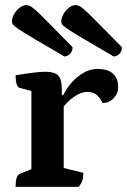

<svg xmlns="http://www.w3.org/2000/svg" viewBox="-20 -732 497 752"><path d="M41 0Q41 -44.4 57 -50.9L114 -73.9L103 -56.9V-388.3L114.5 -372.8L56.4 -387.9Q49.4 -389.9 45.2 -402.7Q41 -415.4 41 -437.3Q90.4 -445.1 116.1 -448Q141.9 -451 158.9 -451Q193.7 -451 208 -436.1Q222.2 -421.3 222.2 -383.5V-349.6L212.6 -359.7H227.6Q251.4 -406.3 288 -434.1Q324.6 -462 361 -462Q403.1 -462 422.9 -443.2Q442.7 -424.5 442.7 -391.4Q442.7 -365.6 425.1 -347.1Q407.6 -328.6 381.9 -328.6Q369.7 -353.3 355.2 -362.7Q340.6 -372.2 321.7 -372.2Q297.8 -372.2 269.9 -353Q242.1 -333.9 222 -304.7L229.5 -329.1V-55.7L214.6 -77.7L306.5 -55.1Q306.5 -37 302.6 -24.9Q298.6 -12.9 287.6 0ZM232 -510.9Q157.7 -554.3 116 -578.9Q74.2 -603.5 55.2 -616.2Q36.1 -628.9 31.5 -635Q26.8 -641.2 26.8 -647.1Q26.8 -662.1 35.5 -677.1Q44.2 -692.1 57 -702Q69.8 -712 83.5 -712Q90.8 -712 98.7 -708Q106.5 -704.1 123.1 -689Q139.7 -673.9 172.7 -640.2Q205.7 -606.5 264.3 -547.1Q264.3 -530.7 254.2 -520.8Q244 -510.9 232 -510.9ZM425.1 -510.9Q350.9 -554.3 309.1 -578.9Q267.4 -603.5 248.3 -616.2Q229.3 -628.9 224.6 -635Q220 -641.2 220 -647.1Q220 -662.1 228.7 -677.1Q237.4 -692.1 250.2 -702Q263 -712 276.6 -712Q284 -712 291.8 -708Q299.7 -704.1 316.2 -689Q332.8 -673.9 365.8 -640.2Q398.9 -606.5 457.5 -547.1Q457.5 -530.7 447.3 -520.8Q437.2 -510.9 425.1 -510.9Z"/></svg>

Font: Petrona
Style: Regular
Weight: 400
Designer: Ringo R. Seeber
Foundry: Ringo R. Seeber
Version: Version 2.001; ttfautohint (v1.8.3)